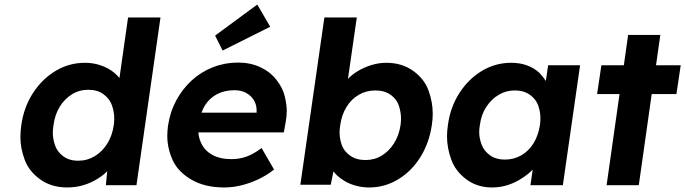

<svg xmlns="http://www.w3.org/2000/svg" viewBox="-20 -817 3023 847"><path d="M277 10Q207 10 157.5 -25.5Q108 -61 89 -112Q70 -163 70 -212Q70 -237 74 -265Q85 -344 125.5 -406.5Q166 -469 225.5 -504.5Q285 -540 355 -540Q392 -540 425 -528.5Q458 -517 483 -497Q496 -486 507 -473L545 -740H688L582 0H447L453 -62Q436 -44 413 -30Q384 -11 349 -0.5Q314 10 277 10ZM325 -108Q365 -108 398 -128Q431 -148 453 -183Q475 -218 482 -265Q484 -280 484 -294Q484 -323 474 -352Q464 -381 437 -401Q410 -421 370 -421Q330 -421 297.5 -401Q265 -381 243.5 -346Q222 -311 216 -265Q213 -247 213 -231Q213 -205 222.5 -176.5Q232 -148 258.5 -128Q285 -108 325 -108Z M969 10Q883 10 823.5 -25Q764 -60 741 -112Q718 -164 718 -217Q718 -238 721 -261Q730 -323 757.5 -374Q785 -425 826 -462.5Q867 -500 919.5 -520.5Q972 -541 1030 -541Q1084 -541 1127.5 -521Q1171 -501 1199 -465.5Q1227 -430 1236 -393Q1245 -356 1245 -327Q1245 -303 1240 -277L1232 -233H855Q857 -209 866 -189Q881 -154 915.5 -134.5Q950 -115 1001 -115Q1036 -115 1067 -126Q1098 -137 1134 -164L1189 -69Q1156 -43 1118.5 -25.5Q1081 -8 1043 1Q1005 10 969 10ZM1112 -320V-324Q1112 -328 1112 -331Q1112 -354 1100.5 -374Q1089 -394 1067 -406.5Q1045 -419 1015 -419Q971 -419 938 -402Q905 -385 884 -352Q875 -337 869 -320ZM962 -594 929 -660 1115 -797 1172 -699Z M1609 10Q1574 10 1542 0Q1510 -10 1486 -28Q1465 -42 1451 -61L1439 -2H1305L1411 -740H1554L1515 -469Q1533 -488 1558 -503Q1586 -520 1618.5 -530Q1651 -540 1684 -540Q1753 -540 1802.5 -504.5Q1852 -469 1870.5 -417.5Q1889 -366 1889 -316Q1889 -292 1885 -265Q1873 -185 1834 -123Q1795 -61 1736 -25.5Q1677 10 1609 10ZM1592 -111Q1632 -111 1664 -130.5Q1696 -150 1718 -184.5Q1740 -219 1747 -265Q1749 -280 1749 -295Q1749 -322 1739.5 -351Q1730 -380 1703 -399Q1676 -418 1636 -418Q1596 -418 1563 -399Q1530 -380 1508.5 -345Q1487 -310 1481 -265Q1478 -248 1478 -232Q1478 -206 1487.5 -178Q1497 -150 1524.5 -130.5Q1552 -111 1592 -111Z M2151 10Q2085 10 2037 -26Q1989 -62 1970.5 -113.5Q1952 -165 1952 -215Q1952 -239 1956 -266Q1967 -346 2007.5 -408Q2048 -470 2107 -505Q2166 -540 2235 -540Q2274 -540 2305 -528.5Q2336 -517 2358 -497Q2375 -480 2388 -460L2398 -529H2539L2463 0H2320L2330 -69Q2311 -49 2286 -33Q2257 -13 2222.5 -1.5Q2188 10 2151 10ZM2207 -113Q2247 -113 2280 -132Q2313 -151 2334 -185.5Q2355 -220 2362 -266Q2364 -281 2364 -296Q2364 -323 2354.5 -351Q2345 -379 2318 -398.5Q2291 -418 2251 -418Q2212 -418 2179.5 -398.5Q2147 -379 2125 -345Q2103 -311 2097 -266Q2094 -249 2094 -234Q2094 -208 2104.5 -179.5Q2115 -151 2141.5 -132Q2168 -113 2207 -113Z M2614 -402 2633 -529H2732L2751 -663H2893L2874 -529H2983L2964 -402H2855L2798 0H2656L2713 -402Z"/></svg>

Font: Lexend SemBd
Style: Italic
Weight: 600
Italic angle: -8.13011°
Designer: Bonnie Shaver-Troup, Thomas Jockin
Foundry: Lexend
Version: Version 1.007